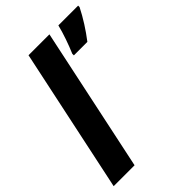

<svg xmlns="http://www.w3.org/2000/svg" viewBox="-224 -857 955 955"><g transform="rotate(-45 253.0 -380.0)"><path d="M318 -611Q333 -646 346.5 -685Q360 -724 369 -760H508V-750Q489 -712 464.5 -673.5Q440 -635 413 -600H318ZM-2 0 159 -760H306L145 0Z"/></g></svg>

Font: Noto Sans Condensed ExtraBold
Style: Italic
Weight: 800
Width: 3
Italic angle: -12°
Designer: Monotype Design Team
Foundry: Monotype Imaging Inc.
Version: Version 2.013; ttfautohint (v1.8.4.7-5d5b)